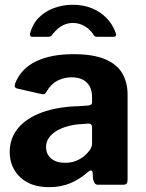

<svg xmlns="http://www.w3.org/2000/svg" viewBox="-20 -764 603 794"><path d="M341 -50.6Q310 -23.2 271.3 -6.6Q232.7 10 183.1 10Q106.9 10 63.6 -31.1Q20.2 -72.3 20.2 -135.7Q20.2 -192.4 54.8 -234.1Q89.5 -275.8 154.4 -299.5Q219.4 -323.1 310 -325.1L345.1 -327.7Q350.3 -328 355.5 -330.8Q360.7 -333.6 360.7 -342V-363Q360.7 -401.3 338.7 -422.8Q316.8 -444.3 275.8 -444.3Q245.9 -444.3 218.5 -430.8Q191 -417.2 172 -384.3Q168.3 -377.5 164.5 -375.4Q160.7 -373.4 149.9 -375.4L49.6 -398.2Q44 -400.2 41.4 -404.7Q38.8 -409.2 44.6 -423.9Q70.2 -483 131.4 -511.5Q192.6 -540 282.8 -540Q365.5 -540 414.6 -519.1Q463.7 -498.3 485.7 -460.7Q507.6 -423.1 507.6 -372.7V-22.1Q507.6 -9.7 503.7 -4.9Q499.7 0 488.3 0H385.5Q375.1 0 370.5 -8.1Q365.8 -16.1 364.4 -27.5L363.1 -50Q360.4 -67.7 341 -50.6ZM360.7 -236.1Q360.7 -253.5 346 -252.9L317.6 -250.9Q292.1 -249.8 265.9 -243.4Q239.8 -237 218.5 -225.4Q197.2 -213.7 183.9 -196.4Q170.5 -179.1 170.5 -155.8Q170.5 -125.9 191.7 -108.3Q212.9 -90.7 249.7 -90.7Q274.5 -90.7 294.4 -98.9Q314.2 -107 327.9 -118.3Q342.4 -130.6 351.6 -143.7Q360.7 -156.8 360.7 -171V-236.1ZM447.6 -611.7H381.9Q376.8 -611.7 373 -613.4Q369.2 -615.1 365.1 -622.7Q353.5 -641.7 330.8 -655.4Q308 -669.1 281.5 -669.1Q263.2 -669.1 247.2 -662.4Q231.1 -655.7 219.2 -645.3Q207.3 -634.9 198.7 -623.7Q193.6 -616.8 189.8 -614.3Q186 -611.7 178.1 -611.7H113.2Q107.1 -611.7 105.1 -616.1Q103.2 -620.5 104.2 -625.4Q114.5 -664.8 140.5 -691Q166.6 -717.3 203.3 -730.8Q240 -744.3 281.5 -744.3Q324.4 -744.3 359.7 -729.9Q395.1 -715.6 420.7 -689.3Q446.3 -663 458.8 -627.1Q464.7 -611.7 447.6 -611.7Z"/></svg>

Font: Libre Franklin Thin
Style: Regular
Weight: 100
Designer: Pablo Impallari, Rodrigo Fuenzalida, Nhung Nguyen
Foundry: Impallari Type
Version: Version 3.000